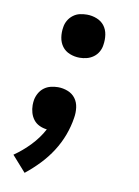

<svg xmlns="http://www.w3.org/2000/svg" viewBox="-84 -585 619 856"><g transform="rotate(10 225.0 -156.5)"><path d="M240 -333Q217 -333 195.5 -341.5Q174 -350 161 -367.5Q148 -385 144.5 -408Q141 -431 145 -454Q147 -470 155.5 -485Q164 -500 178 -510.5Q192 -521 208 -524.5Q224 -528 240 -528Q263 -528 284.5 -519.5Q306 -511 319 -494Q332 -477 335.5 -454Q339 -431 335 -407Q333 -391 324.5 -376Q316 -361 302 -351Q288 -341 272 -337Q256 -333 240 -333ZM88 215 25 144Q64 117 97 82.5Q130 48 152 7Q134 5 118 -2.5Q102 -10 91.5 -23.5Q81 -37 76 -54Q71 -71 71 -89Q71 -95 71.5 -101Q72 -107 73 -113Q76 -129 84.5 -144Q93 -159 106.5 -169Q120 -179 136.5 -183Q153 -187 169 -187Q192 -187 213.5 -178.5Q235 -170 248 -152.5Q261 -135 264 -111.5Q267 -88 263 -65Q257 -25 242.5 14Q228 53 205 89Q182 125 152 156.5Q122 188 88 215Z"/></g></svg>

Font: Zed Sans Extended
Style: Bold Italic
Weight: 700
Width: 7
Italic angle: -9°
Designer: Belleve Invis
Foundry: Belleve Invis
Version: Version 1.0.0; ttfautohint (v1.8.4)